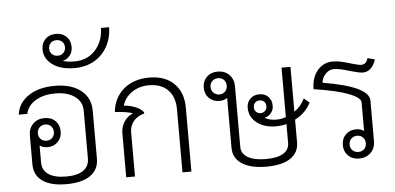

<svg xmlns="http://www.w3.org/2000/svg" viewBox="-57 -1028 2381 1156"><g transform="rotate(-5 1133.0 -449.5)"><path d="M496 -418V-127Q496 -61 445 -25.5Q394 10 300 10Q206 10 156 -25.5Q106 -61 106 -127V-301Q106 -344 133 -371Q160 -398 203 -398Q243 -398 268 -373.5Q293 -349 293 -310Q293 -271 268.5 -246.5Q244 -222 206 -222Q178 -222 159 -236V-134Q159 -86 196.5 -61Q234 -36 303 -36Q371 -36 406.5 -61Q442 -86 442 -133V-422Q442 -476 398 -508Q354 -540 279 -540Q208 -540 160 -510.5Q112 -481 102 -432H50Q60 -503 122 -544.5Q184 -586 281 -586Q380 -586 438 -540.5Q496 -495 496 -418ZM155 -310Q155 -289 168.5 -275Q182 -261 204 -261Q225 -261 238.5 -275Q252 -289 252 -310Q252 -331 238.5 -345Q225 -359 204 -359Q182 -359 168.5 -345Q155 -331 155 -310Z M638 -909Q637 -843 607.5 -791Q578 -739 527 -710.5Q476 -682 409 -682Q326 -682 276.5 -718.5Q227 -755 227 -811Q227 -849 251.5 -873Q276 -897 315 -897Q354 -897 378.5 -873Q403 -849 403 -810Q403 -781 386.5 -759.5Q370 -738 342 -731Q373 -722 413 -722Q490 -722 538.5 -774.5Q587 -827 589 -909ZM315 -765Q336 -765 349.5 -778.5Q363 -792 363 -812Q363 -833 349.5 -846Q336 -859 315 -859Q294 -859 280.5 -846Q267 -833 267 -812Q267 -792 280.5 -778.5Q294 -765 315 -765Z M662 -266Q662 -304 682 -335Q702 -366 736 -380Q718 -387 688.5 -391.5Q659 -396 628 -397Q637 -484 697.5 -535Q758 -586 852 -586Q947 -586 1001.5 -532.5Q1056 -479 1056 -387V0H1002V-383Q1002 -456 961 -498Q920 -540 846 -540Q788 -540 744 -510.5Q700 -481 685 -431Q724 -428 756 -414.5Q788 -401 803 -381V-373Q761 -362 738 -333.5Q715 -305 715 -267V0H662Z M1705 -257V-121Q1705 -58 1654.5 -24Q1604 10 1509 10Q1415 10 1362 -24Q1309 -58 1309 -121V-423Q1290 -409 1262 -409Q1223 -409 1198.5 -433.5Q1174 -458 1174 -498Q1174 -536 1199.5 -561Q1225 -586 1265 -586Q1308 -586 1335 -559Q1362 -532 1362 -489V-122Q1362 -81 1401 -58.5Q1440 -36 1509 -36Q1579 -36 1615 -58Q1651 -80 1651 -122V-235Q1619 -227 1588 -227Q1517 -227 1472 -262Q1427 -297 1427 -353Q1427 -386 1448.5 -407Q1470 -428 1504 -428Q1537 -428 1557.5 -407Q1578 -386 1578 -352Q1578 -326 1562 -307.5Q1546 -289 1523 -284Q1551 -267 1593 -267Q1624 -267 1651 -277V-576H1705V-305Q1747 -334 1768 -380L1801 -352Q1771 -291 1705 -257ZM1313 -497Q1313 -519 1299.5 -532.5Q1286 -546 1264 -546Q1243 -546 1229 -532.5Q1215 -519 1215 -497Q1215 -476 1229 -462Q1243 -448 1264 -448Q1286 -448 1299.5 -462Q1313 -476 1313 -497ZM1502 -314Q1518 -314 1529 -325Q1540 -336 1540 -353Q1540 -370 1529.5 -380.5Q1519 -391 1502 -391Q1486 -391 1475 -380.5Q1464 -370 1464 -353Q1464 -336 1475 -325Q1486 -314 1502 -314Z M1889 -464Q2167 -418 2167 -332V-87Q2167 -44 2139.5 -17Q2112 10 2069 10Q2029 10 2003.5 -15Q1978 -40 1978 -78Q1978 -118 2002.5 -142.5Q2027 -167 2066 -167Q2094 -167 2113 -153V-326Q2113 -354 2042.5 -381.5Q1972 -409 1832 -430Q1832 -500 1868.5 -543Q1905 -586 1961 -586Q1987 -586 2011.5 -580.5Q2036 -575 2072 -564Q2115 -551 2130 -551Q2146 -551 2156.5 -560.5Q2167 -570 2171 -588L2215 -577Q2205 -542 2184.5 -523Q2164 -504 2136 -504Q2115 -504 2061 -520Q1997 -540 1963 -540Q1936 -540 1914 -517.5Q1892 -495 1889 -464ZM2117 -79Q2117 -100 2103.5 -114Q2090 -128 2068 -128Q2047 -128 2033 -114Q2019 -100 2019 -79Q2019 -57 2033 -43.5Q2047 -30 2068 -30Q2090 -30 2103.5 -43.5Q2117 -57 2117 -79Z"/></g></svg>

Font: Sarabun ExtraLight
Style: Regular
Weight: 275
Designer: Suppakit Chalermlarp | Katatrad Co.,Ltd.
Foundry: Cadson Demak Co.,Ltd.
Version: Version 1.000; ttfautohint (v1.6)